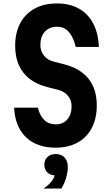

<svg xmlns="http://www.w3.org/2000/svg" viewBox="-20 -838 640 1113"><path d="M199 -214Q212 -166 237.5 -141.5Q263 -117 304 -117Q345 -117 370 -145.5Q395 -174 395 -223Q395 -257 374.5 -282Q354 -307 321 -316L255 -333Q162 -357 115 -417.5Q68 -478 68 -573Q68 -649 97.5 -704Q127 -759 181.5 -788.5Q236 -818 310 -818Q384 -818 437.5 -788Q491 -758 520.5 -701.5Q550 -645 553 -566H419Q405 -624 378.5 -653.5Q352 -683 311 -683Q266 -683 240 -654.5Q214 -626 214 -577Q214 -543 234 -517Q254 -491 287 -482L353 -465Q446 -441 493.5 -381Q541 -321 541 -227Q541 -151 512 -96Q483 -41 429.5 -11.5Q376 18 303 18Q230 18 177 -9.5Q124 -37 94.5 -89.5Q65 -142 62 -214ZM303 179Q273 179 255 162Q237 145 237 117Q237 89 255 72Q273 55 303 55Q333 55 351 72.5Q369 90 369 117Q369 145 351 162Q333 179 303 179ZM232 255Q264 234 281 210.5Q298 187 298 169L303 55Q336 55 354.5 75Q373 95 373 130Q373 160 363 193.5Q353 227 336 255Z"/></svg>

Font: Martian Mono Condensed SemiBold
Style: Regular
Weight: 600
Width: 3
Designer: Roman Shamin
Foundry: Evil Martians
Version: Version 1.000